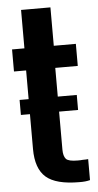

<svg xmlns="http://www.w3.org/2000/svg" viewBox="-55 -804 432 846"><g transform="rotate(-5 161.0 -381.0)"><path d="M261.7 8.8C270.5 8.8 279.3 8.8 287.1 7.8C294.9 6.8 301.8 5.9 308.6 3.9V-88.9C299.8 -87.9 292 -87.9 285.2 -87.9C278.3 -86.9 270.5 -86.9 261.7 -86.9C235.4 -86.9 218.8 -90.8 210.9 -98.6C203.1 -107.4 199.2 -121.1 199.2 -140.6V-502H298.8V-599.6H201.2V-769.5H71.3V-599.6H16.6V-502H70.3V-154.3C70.3 -96.7 85 -54.7 114.3 -29.3C143.6 -3.9 192.4 8.8 261.7 8.8ZM30.3 -375V-308.6H283.2V-375H30.3Z"/></g></svg>

Font: Yellow Ladder Regular
Style: Regular
Weight: 400
Designer: Zima Creative
Version: Version 2.002